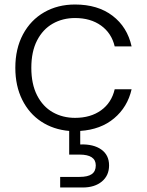

<svg xmlns="http://www.w3.org/2000/svg" viewBox="-20 -574 653 852"><path d="M313 -51Q382 -51 428.5 -84.5Q475 -118 489 -178H564Q546 -99 486.5 -49Q427 1 336 7V67Q395 65 429.5 89.5Q464 114 464 160Q464 205 432 231.5Q400 258 347 258H247V211H333Q370 211 387.5 198.5Q405 186 405 160Q405 112 333 112H287V7Q217 1 163 -34.5Q109 -70 78.5 -131.5Q48 -193 48 -273Q48 -358 82 -421.5Q116 -485 176 -519.5Q236 -554 313 -554Q414 -554 479.5 -504Q545 -454 564 -368H489Q475 -427 428.5 -460.5Q382 -494 313 -494Q258 -494 214 -469Q170 -444 144.5 -394.5Q119 -345 119 -273Q119 -201 144.5 -151Q170 -101 214 -76Q258 -51 313 -51Z"/></svg>

Font: A Bank Premium Light
Style: Regular
Weight: 300
Designer: Ninad Kale (Devanagari), Jonny Pinhorn (Latin), Htun Naung (Myanmar)
Foundry: Indian Type Foundry
Version: 4.004